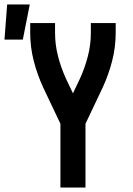

<svg xmlns="http://www.w3.org/2000/svg" viewBox="-76 -838 596 858"><path d="M194 0V-285L118 -445Q91 -503 75 -565Q59 -627 59 -691V-735H170V-691Q170 -638 183.5 -586Q197 -534 219 -486L250 -421L281 -486Q303 -534 316.5 -586Q330 -638 330 -691V-735H441V-691Q441 -627 425 -565Q409 -503 382 -445L306 -285V0ZM-56 -661 -44 -818H57L26 -661Z"/></svg>

Font: Iosevka Term Curly
Style: Bold
Weight: 700
Designer: Belleve Invis
Foundry: Belleve Invis
Version: Version 32.3.0